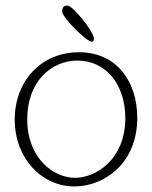

<svg xmlns="http://www.w3.org/2000/svg" viewBox="-20 -660 548 691"><path d="M474 -236C474 -363 403 -472 264 -472C129 -472 33 -369 33 -230C33 -88 132 11 248 11C354 11 474 -71 474 -236ZM259 -442C361 -442 431 -356 431 -235C431 -86 325 -20 250 -20C174 -20 78 -89 78 -231C78 -366 164 -442 259 -442ZM204 -618C204 -597 291 -510 310 -510C315 -510 318 -512 318 -521C318 -546 242 -640 223 -640C212 -640 204 -637 204 -618Z"/></svg>

Font: Life Savers
Style: Regular
Weight: 400
Designer: Pablo Impallari, Rodrigo Fuenzalida, Brenda Gallo
Foundry: Pablo Impallari, Rodrigo Fuenzalida, Brenda Gallo
Version: Version 3.000